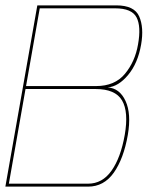

<svg xmlns="http://www.w3.org/2000/svg" viewBox="-29 -695 584 715"><path d="M-9 0H299Q358 0 394.8 -52Q431.5 -104 447 -192.5Q460.5 -271.5 438.5 -319Q416.5 -366.5 372 -369.5Q412 -372.5 448.2 -416Q484.5 -459.5 496.5 -529Q507.5 -592 489.5 -633.5Q471.5 -675 404 -675H110ZM4 -11 66 -363.5H327Q400.5 -363.5 425.5 -321Q450.5 -278.5 435.5 -192.5Q420.5 -107.5 386.2 -59.2Q352 -11 299 -11ZM68 -374.5 119 -664H399.5Q462 -664 479.5 -630.2Q497 -596.5 485 -529.5Q474 -465.5 436.2 -420Q398.5 -374.5 329 -374.5Z"/></svg>

Font: Anybody UltraCondensed Thin Thin
Style: Italic
Weight: 250
Italic angle: -10°
Version: Version 1.111